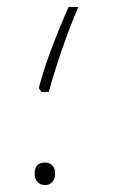

<svg xmlns="http://www.w3.org/2000/svg" viewBox="-20 -520 386 554"><path d="M92 -266Q116 -360 178 -500H206Q182 -444 158.5 -376Q135 -308 121 -255H99ZM80 -19Q80 -51 110 -51Q122 -51 130.5 -43Q139 -35 139 -19Q139 -3 130.5 5.5Q122 14 110 14Q97 14 88.5 5.5Q80 -3 80 -19Z"/></svg>

Font: Noto Sans Arabic CondThin
Style: Regular
Weight: 250
Width: 3
Designer: Nadine Chahine
Foundry: Monotype Imaging Inc.
Version: Version 1.001